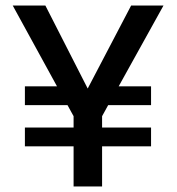

<svg xmlns="http://www.w3.org/2000/svg" viewBox="-20 -674 640 694"><path d="M526 -362V-294H371L349 -254V-213H526V-145H349V0H246V-145H70V-213H246V-254L224 -294H70V-362H186L26 -654H144L297 -354L454 -654H571L409 -362Z"/></svg>

Font: Hind Medium
Style: Regular
Weight: 500
Designer: Manushi Parikh, Satya Rajpurohit
Foundry: Indian Type Foundry
Version: Version 1.201;PS 1.0;hotconv 1.0.78;makeotf.lib2.5.61930; tt